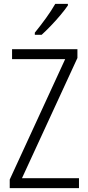

<svg xmlns="http://www.w3.org/2000/svg" viewBox="-20 -967 452 987"><path d="M386 0H30V-44L315 -663H42V-714H378V-669L93 -51H386ZM329 -939Q314 -917 290.5 -889Q267 -861 241 -834Q215 -807 194 -788H159V-799Q189 -836 216.5 -874Q244 -912 264 -947H329Z"/></svg>

Font: Noto Sans Khmer UI Condensed Light
Style: Regular
Weight: 300
Width: 3
Designer: Danh Hong and the Monotype Design Team
Foundry: Monotype Imaging Inc.
Version: Version 2.002; ttfautohint (v1.8.4.7-5d5b)